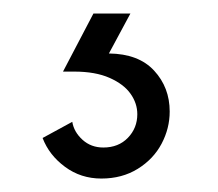

<svg xmlns="http://www.w3.org/2000/svg" viewBox="-20 -20 323 284"><path d="M43 184.1 86.9 160.2Q89.4 175.3 102.1 186.8Q114.7 198.2 132.8 198.2Q155.3 198.2 169.2 183.8Q183.1 169.4 183.1 148.9Q183.1 132.8 173.1 118.7Q163.1 104.5 142.1 95.2Q121.1 85.9 89.8 85.9H73.2L118.2 0H172.9L141.1 59.1Q185.1 59.6 208 84.5Q231 109.4 231 145Q231 169.9 219 192.6Q207 215.3 183.8 229.7Q160.6 244.1 129.9 244.1Q99.6 244.1 76.2 226.8Q52.7 209.5 43 184.1Z"/></svg>

Font: Acari Sans Light
Style: Regular
Weight: 300
Designer: Alfredo Marco Pradil and Stefan Peev
Foundry: Hanken Design Co.
Version: Version 1.045;January 11, 2019;FontCreator 11.5.0.2425 64-bi